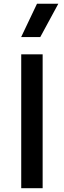

<svg xmlns="http://www.w3.org/2000/svg" viewBox="-20 -984 334 1004"><path d="M91 0V-700H203V0ZM90.5 -790 173.5 -964.5H285L190.5 -790Z"/></svg>

Font: Geologica EX
Style: Regular
Weight: 400
Designer: Sindre Bremnes, Frode Helland
Foundry: Monokrom Skriftforlag AS
Version: Version 1.010;gftools[0.9.28]